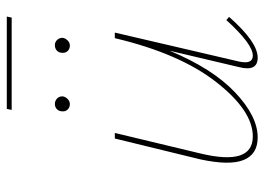

<svg xmlns="http://www.w3.org/2000/svg" viewBox="-124 -632 760 551"><g transform="rotate(-90 255.5 -357.0)"><path d="M483 -717 480 -703H215L218 -717ZM232 -536Q222 -536 216 -542.5Q210 -549 211 -558Q211 -567 217 -573Q223 -579 232 -579Q241 -579 247.5 -573Q254 -567 254 -557Q253 -549 246.5 -542.5Q240 -536 232 -536ZM379 -558Q379 -567 385 -573Q391 -579 401 -579Q410 -579 416 -572.5Q422 -566 422 -557Q421 -549 414.5 -542.5Q408 -536 400 -536Q390 -536 384 -542.5Q378 -549 379 -558ZM371 -11Q404 -11 473 -87L482 -79Q410 3 365 3Q324 3 338 -51L385 -250Q334 -127 265.5 -62Q197 3 136 3Q88 3 71.5 -37Q55 -77 73 -161L133 -407H149L90 -161Q54 -11 139 -11Q213 -11 295 -116Q377 -221 421 -407H437L354 -51Q345 -11 371 -11Z"/></g></svg>

Font: EauTestInfant Thin
Style: Italic
Weight: 250
Italic angle: -12°
Designer: Christian Thalmann (Catharsis Fonts)
Version: Version 0.001;PS 000.001;hotconv 1.0.88;makeotf.lib2.5.64775